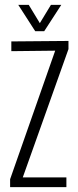

<svg xmlns="http://www.w3.org/2000/svg" viewBox="-20 -768 319 788"><path d="M21.5 0V-32.5L206.5 -560L26.5 -558V-598L261 -600V-566.5L73.5 -40H252.5V0ZM124.5 -640 55 -748H98L143.5 -673L189 -748H231.5L161.5 -640Z"/></svg>

Font: Big Shoulders Text Thin ExtraLight
Style: Regular
Weight: 250
Version: Version 2.002